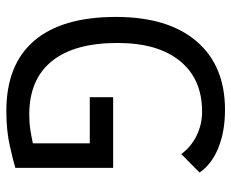

<svg xmlns="http://www.w3.org/2000/svg" viewBox="-84 -660 753 626"><g transform="rotate(90 293.0 -346.5)"><path d="M341.3 9.8Q189.9 9.8 112.3 -81.1Q34.7 -171.9 34.7 -347.7Q34.7 -517.1 114 -610.1Q193.4 -703.1 337.4 -703.1Q408.2 -703.1 461.7 -681.4Q515.1 -659.7 542 -620.1L481.9 -560.5Q457.5 -593.3 421.1 -610.8Q384.8 -628.4 343.3 -628.4Q237.3 -628.4 178.5 -556.4Q119.6 -484.4 119.6 -352.5Q119.6 -211.4 179.2 -138.2Q238.8 -64.9 353 -64.9Q380.4 -64.9 403.8 -68.6Q427.2 -72.3 446.8 -76.7V-262.2H296.4V-338.4H526.9V-19.5Q506.3 -13.2 456.1 -1.7Q405.8 9.8 341.3 9.8Z"/></g></svg>

Font: Cascadia Code NF SemiLight
Style: Regular
Weight: 350
Monospace: yes
Designer: Aaron Bell
Foundry: Saja Typeworks
Version: Version 2404.023; ttfautohint (v1.8.4)